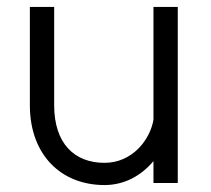

<svg xmlns="http://www.w3.org/2000/svg" viewBox="-20 -527 608 553"><path d="M422 -63V0H492V-507H422V-182C412 -124 361 -58 281 -58C194 -58 136 -114 136 -224V-507H66V-224C66 -82 155 6 281 6C337 6 386 -20 422 -63Z"/></svg>

Font: LilGrotesk
Style: Regular
Weight: 400
Designer: Bastien Sozeau
Foundry: NBR — Bastien Sozeau
Version: Version 2.001